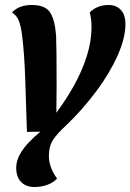

<svg xmlns="http://www.w3.org/2000/svg" viewBox="-20 -550 523 770"><path d="M118 200Q84 200 64.5 179.5Q45 159 45 123Q45 95 60 68.5Q75 42 97.5 19Q120 -4 142 -22L88 -21Q84 -144 81 -237Q78 -330 69 -405Q64 -447 55 -468Q46 -489 28 -500Q56 -530 107 -530Q163 -530 182 -498.5Q201 -467 205 -405Q206 -382 206.5 -332.5Q207 -283 207 -204L206 -98Q245 -150 277 -207.5Q309 -265 328 -324.5Q347 -384 347 -443Q347 -456 345.5 -470.5Q344 -485 340 -500Q353 -514 372.5 -522Q392 -530 415 -530Q446 -530 464.5 -510.5Q483 -491 483 -453Q483 -398 452 -328Q421 -258 366.5 -184.5Q312 -111 243 -45Q212 -17 194 9Q176 35 176 77Q176 100 185.5 124Q195 148 209 166Q193 183 169 191.5Q145 200 118 200Z"/></svg>

Font: Sansita Swashed Medium
Style: Regular
Weight: 500
Designer: Pablo Cosgaya
Foundry: Omnibus-Type
Version: Version 1.003; ttfautohint (v1.8.3)